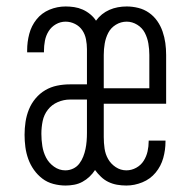

<svg xmlns="http://www.w3.org/2000/svg" viewBox="-20 -562 590 594"><path d="M183 12Q164 12 145 7Q126 2 111 -9.5Q96 -21 85 -36.5Q74 -52 67.5 -70Q61 -88 58.5 -107Q56 -126 56 -145Q56 -165 59 -185Q62 -205 69.5 -223.5Q77 -242 90 -257.5Q103 -273 120 -283Q137 -293 156.5 -297Q176 -301 196 -301H249V-410Q249 -425 246 -440.5Q243 -456 234.5 -468.5Q226 -481 212 -488Q198 -495 183 -495Q167 -495 153 -487Q139 -479 130.5 -465.5Q122 -452 119 -436Q116 -420 116 -405V-400H64V-407Q64 -432 70.5 -457Q77 -482 93 -502Q109 -522 133 -532Q157 -542 183 -542Q196 -542 209.5 -540Q223 -538 235.5 -532.5Q248 -527 259 -518Q270 -509 277 -498Q285 -509 295.5 -517.5Q306 -526 318.5 -531.5Q331 -537 344.5 -539.5Q358 -542 372 -542Q390 -542 408 -537.5Q426 -533 441 -522.5Q456 -512 466.5 -497Q477 -482 483 -464.5Q489 -447 491.5 -429Q494 -411 494 -392V-241H301V-138Q301 -120 303.5 -102.5Q306 -85 314.5 -70Q323 -55 338 -45Q353 -35 371 -35Q387 -35 401.5 -43Q416 -51 424.5 -64.5Q433 -78 436.5 -93.5Q440 -109 440 -125V-127H492V-124Q492 -98 485 -73Q478 -48 461.5 -28Q445 -8 420.5 2Q396 12 371 12Q356 12 342 9.5Q328 7 315.5 1Q303 -5 292.5 -15Q282 -25 274 -36Q267 -25 257 -15.5Q247 -6 235 0.5Q223 7 209.5 9.5Q196 12 183 12ZM301 -289H442V-392Q442 -410 439 -427.5Q436 -445 428 -460.5Q420 -476 404.5 -485.5Q389 -495 372 -495Q354 -495 338.5 -485.5Q323 -476 315 -460.5Q307 -445 304 -427.5Q301 -410 301 -392ZM182 -35Q195 -35 206.5 -40.5Q218 -46 225.5 -56Q233 -66 237.5 -77.5Q242 -89 244.5 -101Q247 -113 248 -125.5Q249 -138 249 -151V-254H196Q177 -254 158.5 -246Q140 -238 128 -222.5Q116 -207 112 -187.5Q108 -168 108 -148Q108 -129 111 -110Q114 -91 122.5 -74.5Q131 -58 147 -46.5Q163 -35 182 -35Z"/></svg>

Font: Lode Dark
Style: Regular
Weight: 400
Monospace: yes
Designer: Belleve Invis
Foundry: Belleve Invis
Version: Version 29.2.0; ttfautohint (v1.8.3)